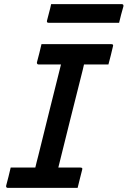

<svg xmlns="http://www.w3.org/2000/svg" viewBox="-20 -915 621 935"><path d="M358 0H19Q8 0 10 -11Q22 -55 32 -99H152Q155 -113 159 -128Q163 -143 166 -155Q193 -265 221 -377Q249 -489 277 -601H168Q163 -601 161 -604.5Q159 -608 160 -612Q172 -656 182 -700H522Q534 -700 530 -689Q520 -645 508 -601H389Q387 -589 383.5 -577Q380 -565 378 -555Q349 -441 320.5 -326.5Q292 -212 264 -99H372Q384 -99 380 -88Q375 -66 369 -44.5Q363 -23 358 0ZM229 -895H572Q583 -895 581 -884Q575 -864 570 -844.5Q565 -825 560 -804H217Q206 -804 209 -815Q214 -836 219.5 -855.5Q225 -875 229 -895Z"/></svg>

Font: Recursive Sn Lnr St Med
Style: Italic
Weight: 500
Italic angle: -15°
Version: Version 1.079;hotconv 1.0.112;makeotfexe 2.5.65598; ttfautoh